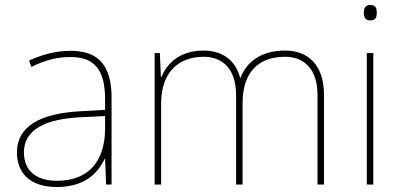

<svg xmlns="http://www.w3.org/2000/svg" viewBox="-20 -741 1610 771"><path d="M264 -537C205 -537 150 -522 97 -498L106 -472C163 -501 211 -512 264 -512C357 -512 402 -463 402 -343V-300L299 -294C142 -285 48 -234 48 -129C48 -45 102 10 208 10C316 10 372 -42 400 -103H402L406 0H428V-350C428 -480 373 -537 264 -537ZM301 -270 402 -275V-220C400 -99 341 -15 208 -15C123 -15 76 -58 76 -129C76 -222 165 -263 301 -270Z M1125 -538C1030 -538 971 -494 946 -429H944C926 -500 871 -538 798 -538C696 -538 649 -481 628 -432H626L622 -528H601V0H627V-325C627 -459 705 -513 798 -513C871 -513 928 -467 928 -360V0H954V-325C954 -459 1025 -513 1125 -513C1198 -513 1255 -467 1255 -360V0H1281V-361C1281 -482 1215 -538 1125 -538Z M1466 -721C1446 -721 1441 -706 1441 -690C1441 -673 1446 -659 1466 -659C1490 -659 1493 -673 1493 -690C1493 -706 1490 -721 1466 -721ZM1479 -528H1453V0H1479Z"/></svg>

Font: Noto Sans Telugu Thin
Style: Regular
Weight: 100
Designer: Jelle Bosma - Monotype Design Team
Foundry: Monotype Imaging Inc.
Version: Version 2.005